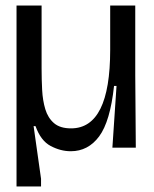

<svg xmlns="http://www.w3.org/2000/svg" viewBox="-20 -536 558 697"><path d="M40 141V-516H131V-288Q131 -248 133 -209.5Q135 -171 144.5 -139.5Q154 -108 176 -89Q198 -70 238 -70Q380 -70 380 -355V-516H471V-263L473 0H388L403 -224H394Q380 -95 340 -41Q300 13 237 13Q200 13 164 -6Q128 -25 109 -78H102L129 113V141Z"/></svg>

Font: Bricolage Grotesque 48pt
Style: Regular
Weight: 400
Designer: Mathieu Triay
Foundry: Atelier Triay
Version: Version 1.000; ttfautohint (v1.8.4.7-5d5b);gftools[0.9.32]